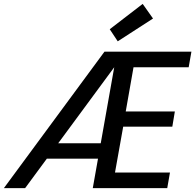

<svg xmlns="http://www.w3.org/2000/svg" viewBox="-37 -965 1002 985"><path d="M-17 0 499 -700H945L931 -620H648L608 -393H860L847 -315H595L553 -80H835L821 0H439L549 -620L92 0ZM148 -151 204 -230H526L512 -151ZM567 -753 526 -815 695 -945 748 -870Z"/></svg>

Font: DM Sans 10pt Medium
Style: Italic
Weight: 500
Italic angle: -10°
Version: Version 4.004;gftools[0.9.30]